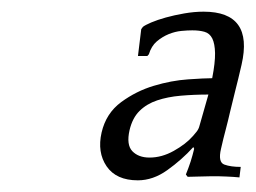

<svg xmlns="http://www.w3.org/2000/svg" viewBox="-20 -678 438 329"><path d="M310.7 -445C302.6 -435.7 291.6 -427.2 277.8 -419.5C264.1 -411.8 250.2 -408 236.2 -408C223.5 -408 213.7 -411.7 206.7 -419C199.8 -426.3 198.2 -438.3 202 -455C205.3 -469 211 -480 219.2 -488C227.3 -496 237.4 -502 249.3 -506C261.2 -510 274.7 -512.7 289.7 -514C304.6 -515.3 320.5 -516 337.1 -516L321.7 -462C320.9 -458.7 319.3 -455.5 317 -452.5C314.6 -449.5 312.5 -447 310.7 -445ZM311.3 -426 312.7 -423C311 -415.7 308.9 -408.3 306.6 -401C304.2 -393.7 301.5 -386.3 298.5 -379L301.6 -375C307.6 -375 314.1 -375.2 321.2 -375.5C328.3 -375.8 335.5 -376 342.8 -376C352.1 -376 360.6 -375.9 368.2 -375.5C375.8 -375.2 383.2 -374.7 390.3 -374L392.5 -392C381.2 -392 371.8 -393.3 364.4 -396C357 -398.7 355.1 -407.7 358.7 -423C361.4 -435 364.1 -446 366.8 -456C369.4 -466 372 -476.3 374.4 -487C376.9 -497.7 379.8 -509.3 383 -522C386.3 -534.7 389.9 -549.7 393.9 -567C407.9 -627.7 386.2 -658 328.9 -658C318.2 -658 307.2 -657 295.7 -655C284.3 -653 273.7 -650.7 264.1 -648C254.5 -645.3 246.2 -642.5 239.1 -639.5C232.1 -636.5 227.4 -634 224.9 -632L222 -628L216.4 -582H232.4L235.1 -585C237.9 -594.3 242.4 -601.7 248.6 -607C254.9 -612.3 261.7 -616.5 269 -619.5C276.4 -622.5 283.6 -624.3 290.8 -625C297.9 -625.7 304.2 -626 309.5 -626C317.5 -626 324.5 -625.2 330.4 -623.5C336.4 -621.8 340.8 -618 343.8 -612C346.7 -606 348.3 -597.7 348.5 -587C348.7 -576.3 347.1 -562 343.6 -544C334.9 -544 321.1 -543.3 302.1 -542C283.2 -540.7 263.6 -537 243.6 -531C223.5 -525 204.9 -515.7 187.6 -503C170.4 -490.3 159.2 -473 154.1 -451C148.9 -428.3 151.8 -409 162.7 -393C173.7 -377 191.5 -369 216.2 -369C233.5 -369 250.4 -374.8 266.7 -386.5C283.1 -398.2 298 -411.3 311.3 -426Z"/></svg>

Font: Quattrocento
Style: Italic
Weight: 400
Italic angle: -13°
Designer: Pablo Impallari
Foundry: Pablo Impallari, Igino Marini, Branda Gallo
Version: Version 2.000